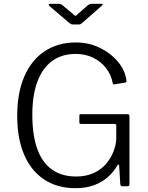

<svg xmlns="http://www.w3.org/2000/svg" viewBox="-20 -974 775 1004"><path d="M374 10Q280 10 211.5 -35Q143 -80 106.5 -164.5Q70 -249 70 -368Q70 -490 108 -576Q146 -662 215 -707Q284 -752 377 -752Q444 -752 501 -724.5Q558 -697 596 -652Q634 -607 641 -555Q642 -549 641 -546.5Q640 -544 635 -542L578 -533Q574 -532 572 -534Q570 -536 569 -541Q561 -584 534.5 -618Q508 -652 467.5 -672Q427 -692 376 -692Q303 -692 252.5 -655Q202 -618 175.5 -547Q149 -476 149 -374Q149 -267 175 -195Q201 -123 252.5 -87Q304 -51 378 -51Q430 -51 469.5 -69Q509 -87 534.5 -117Q560 -147 573.5 -182Q587 -217 588 -249V-316Q589 -326 578 -326H404Q399 -326 397 -328Q395 -330 395 -334V-369Q395 -377 402 -377H646Q651 -377 654 -374.5Q657 -372 657 -367V-12Q657 -5 654 -2.5Q651 0 646 0H625Q619 0 614.5 -1.5Q610 -3 609 -11L603 -109Q602 -114 599.5 -114Q597 -114 594 -109Q575 -76 545 -49Q515 -22 473 -6Q431 10 374 10ZM441 -948Q446 -951 450 -952.5Q454 -954 458 -954H510Q524 -954 511 -943L411 -855Q407 -853 403.5 -849.5Q400 -846 393 -846H362Q354 -846 349.5 -849Q345 -852 340 -856L238 -943Q234 -948 234.5 -951Q235 -954 241 -954H288Q294 -954 296.5 -953Q299 -952 305 -948L364 -899Q373 -891 375.5 -891Q378 -891 385 -899Z"/></svg>

Font: Libre Franklin Thin Light
Style: Regular
Weight: 300
Version: Version 3.000